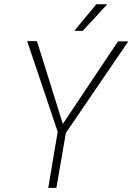

<svg xmlns="http://www.w3.org/2000/svg" viewBox="-20 -911 642 931"><path d="M284.7 -310.1 159.2 -711.4H111.8L259.8 -272L213.9 0H253.4L299.3 -266.1L602.1 -710.4H552.2ZM447.3 -890.6 340.3 -761.7 380.9 -761.2 500 -890.1Z"/></svg>

Font: Roboto Mono ExtraLight
Style: Italic
Weight: 250
Italic angle: -10°
Monospace: yes
Designer: Google
Version: Version 3.000